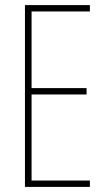

<svg xmlns="http://www.w3.org/2000/svg" viewBox="-20 -734 421 754"><path d="M333 0H78V-714H333V-689H104V-388H320V-363H104V-25H333Z"/></svg>

Font: Noto Sans Telugu ExtraCondensed Thin
Style: Regular
Weight: 100
Width: 2
Designer: Jelle Bosma - Monotype Design Team
Foundry: Monotype Imaging Inc.
Version: Version 2.005; ttfautohint (v1.8.4.7-5d5b)